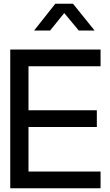

<svg xmlns="http://www.w3.org/2000/svg" viewBox="-20 -1011 588 1031"><path d="M35 -745H520V-655H133V-419H500V-329H133V-90H520V0H35ZM277 -991H372L488 -847H403L325 -941L249 -847H163Z"/></svg>

Font: BLUETTI 2.0 Normal
Style: Normal
Weight: 400
Designer: Stijn de Vries
Foundry: tokotype
Version: Version 2.005;October 31, 2023;FontCreator 14.0.0.2814 64-bi